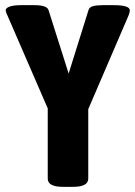

<svg xmlns="http://www.w3.org/2000/svg" viewBox="-20 -722 524 744"><path d="M165 -30V-302L11 -657Q9 -661 5.5 -669.5Q2 -678 2 -682Q2 -691 17.5 -696.5Q33 -702 62 -702H113Q162 -702 168 -683L246 -437L323 -683Q326 -694 340 -698Q354 -702 378 -702H420Q483 -702 483 -682Q483 -672 476 -657L322 -299V-30Q322 2 263 2H224Q165 2 165 -30Z"/></svg>

Font: Asap Condensed
Style: Bold
Weight: 700
Designer: Pablo Cosgaya
Foundry: Omnibus-Type
Version: Version 1.010; ttfautohint (v1.8)